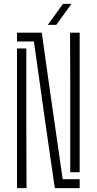

<svg xmlns="http://www.w3.org/2000/svg" viewBox="-20 -968 498 988"><path d="M262 0 219 -297 154.5 -754.5H67.5V-800H195L231 -543.5L302.5 -46H390V0ZM67.5 0V-718.5H115.5V-303.5L116.5 0ZM341.5 -82V-541.5L340.5 -800H390V-82ZM226 -840 304 -948H347.5L269.5 -840Z"/></svg>

Font: Big Shoulders Stencil Text Thin ExtraLight
Style: Regular
Weight: 250
Version: Version 2.001